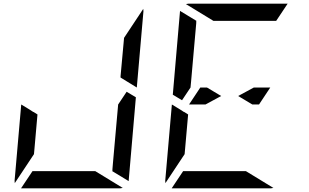

<svg xmlns="http://www.w3.org/2000/svg" viewBox="-20 -1020 1672 1040"><path d="M649 -782 652 -815 756 -972Q757 -968 757 -959L721 -546L633 -600V-607ZM716 -493 677 -41Q677 -41 677 -39L588 -93L589 -95V-103L592 -139L599 -218L620 -454L666 -523ZM167 -218 164 -185 60 -28Q59 -32 59 -41L95 -454L141 -426L161 -413V-414L183 -400ZM496 -93 645 -2Q637 0 632 0H96H94L156 -93H159H190H326H418Z M1355 -546H1444L1383 -454H1347L1270 -500ZM1093 -454H1050H1004L1065 -546H1101L1178 -500ZM916 -507 955 -959Q955 -959 955 -961L1044 -907L1043 -905V-895L1040 -861L1033 -782L1015 -578L1012 -546L966 -477ZM983 -218 980 -185 876 -28Q875 -32 875 -41L911 -454L957 -426L977 -413V-414L999 -400ZM1312 -93 1461 -2Q1453 0 1448 0H912H910L972 -93H975H1006H1142H1234ZM1136 -907 987 -998Q995 -1000 1000 -1000H1536H1538L1476 -907H1473H1442H1306H1214Z"/></svg>

Font: DSEG14 Modern Mini
Style: Italic
Weight: 400
Italic angle: -5°
Designer: Keshikan(Twitter:@keshinomi_88pro)
Version: Version 0.46